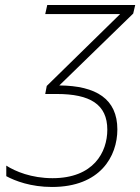

<svg xmlns="http://www.w3.org/2000/svg" viewBox="-20 -734 558 764"><path d="M187 10C379 10 447 -112 447 -219C447 -340 363 -393 216 -394L510 -680L518 -714H168L160 -678H458L166 -392L160 -360H206C338 -360 407 -319 407 -218C407 -128 352 -25 189 -25C105 -25 41 -52 5 -75V-33C40 -14 103 10 187 10Z"/></svg>

Font: Noto Sans ExtraLight
Style: Italic
Weight: 200
Italic angle: -12°
Designer: Monotype Design Team
Foundry: Monotype Imaging Inc.
Version: Version 2.013